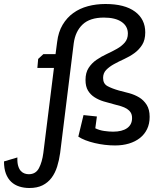

<svg xmlns="http://www.w3.org/2000/svg" viewBox="-168 -718 802 961"><path d="M23 -423 49 -447H110L118 -508Q124 -558 145.5 -594Q167 -630 199 -653Q231 -676 272 -687Q313 -698 360 -698Q456 -698 507.5 -660Q559 -622 559 -556Q559 -518 543.5 -493.5Q528 -469 504.5 -452Q481 -435 453.5 -422.5Q426 -410 402.5 -397Q379 -384 363.5 -368Q348 -352 348 -328Q348 -299 370 -287Q392 -275 427 -265Q452 -259 479 -251.5Q506 -244 528.5 -230.5Q551 -217 566 -193.5Q581 -170 581 -133Q581 -98 568 -71.5Q555 -45 532 -27Q509 -9 477.5 0.5Q446 10 408 10Q357 10 306 -2Q255 -14 224 -34L250 -142L317 -135L309 -76Q329 -66 353.5 -62.5Q378 -59 398 -59Q443 -59 468 -76.5Q493 -94 493 -127Q493 -144 486 -155Q479 -166 467 -173.5Q455 -181 437.5 -186.5Q420 -192 399 -197Q375 -203 350.5 -210.5Q326 -218 305.5 -231Q285 -244 272.5 -264.5Q260 -285 260 -318Q260 -354 275.5 -378Q291 -402 315 -418.5Q339 -435 366 -447.5Q393 -460 417 -473.5Q441 -487 456.5 -505Q472 -523 472 -550Q472 -587 440.5 -608.5Q409 -630 352 -630Q282 -630 245.5 -595.5Q209 -561 201 -501L133 48Q128 84 118 116Q108 148 90 172Q72 196 45 209.5Q18 223 -21 223Q-48 223 -71.5 215.5Q-95 208 -112 192Q-129 176 -138.5 151Q-148 126 -148 90L-81 70Q-82 96 -77 112.5Q-72 129 -63.5 138Q-55 147 -44.5 150.5Q-34 154 -24 154Q11 154 27 123.5Q43 93 49 47L102 -378H19Z"/></svg>

Font: Zilla Slab Medium
Style: Regular
Weight: 500
Designer: Typotheque.com
Foundry: Typotheque type foundry
Version: Version 1.1; 2017